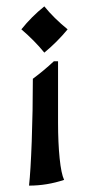

<svg xmlns="http://www.w3.org/2000/svg" viewBox="-20 -439 279 602"><path d="M192 -347Q159 -307 119 -274Q88 -312 47 -347Q79 -387 119 -419Q149 -382 192 -347ZM162 -55Q162 9 167 57.5Q172 106 181 125Q127 143 71 143Q76 99 79.5 4Q83 -91 83 -192Q118 -218 149 -247H162Z"/></svg>

Font: Mirza
Style: Regular
Weight: 400
Designer: Arabic design by Kourosh Beigpour, Latin design by Eduardo Tunni, engineering by Lasse Fister
Version: Version 1.0010g